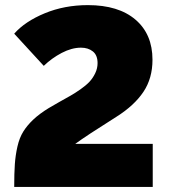

<svg xmlns="http://www.w3.org/2000/svg" viewBox="-20 -738 671 758"><path d="M36.1 0Q36.1 -54.7 38.6 -89.8Q41 -125 48.8 -159.4Q56.6 -193.8 71.8 -218.3Q86.9 -242.7 111.1 -265.6Q135.3 -288.6 171.9 -311Q186.5 -319.8 213.4 -335Q240.2 -350.1 258.1 -360.1Q275.9 -370.1 298.1 -385.7Q320.3 -401.4 333.5 -415.5Q346.7 -429.7 356 -449Q365.2 -468.3 365.2 -488.8Q365.2 -520 346.7 -534.9Q328.1 -549.8 299.8 -549.8Q263.2 -549.8 223.6 -529.1Q184.1 -508.3 152.8 -478L36.1 -605Q78.6 -653.3 156.5 -685.5Q234.4 -717.8 327.1 -717.8Q447.8 -717.8 514.9 -660.4Q582 -603 582 -502Q582 -428.7 546.1 -375.2Q510.3 -321.8 440.9 -277.8Q319.3 -201.2 276.9 -169.9H583V0Z"/></svg>

Font: Rawline Black
Style: Regular
Weight: 900
Designer: Matt McInerney, Pablo Impallari, Rodrigo Fuenzalida
Foundry: Matt McInerney, Pablo Impallari, Rodrigo Fuenzalida
Version: Version 4.020;PS 004.020;hotconv 1.0.88;makeotf.lib2.5.64775